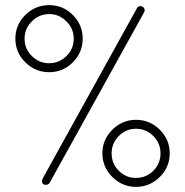

<svg xmlns="http://www.w3.org/2000/svg" viewBox="-20 -716 723 750"><path d="M264.5 -472.5Q226 -434 172 -434Q118 -434 79 -472.5Q40 -511 40 -565Q40 -619 79 -657.5Q118 -696 172 -696Q226 -696 264.5 -657.5Q303 -619 303 -565Q303 -511 264.5 -472.5ZM159 6Q144 6 144 -9Q144 -14 148 -21L515 -684Q519 -692 528 -692Q535 -692 540 -687.5Q545 -683 545 -676Q545 -672 543 -668L174 -2Q169 6 159 6ZM268 -565Q268 -604 239.5 -632.5Q211 -661 172 -661Q133 -661 104.5 -632.5Q76 -604 76 -565Q76 -525 104.5 -497Q133 -469 172 -469Q211 -469 239.5 -497Q268 -525 268 -565ZM511 14Q458 14 419 -24.5Q380 -63 380 -117Q380 -171 419 -209.5Q458 -248 511 -248Q565 -248 604 -209.5Q643 -171 643 -117Q643 -63 604 -24.5Q565 14 511 14ZM511 -21Q551 -21 579 -49Q607 -77 607 -117Q607 -156 579 -184.5Q551 -213 511 -213Q472 -213 444 -184.5Q416 -156 416 -117Q416 -77 444 -49Q472 -21 511 -21Z"/></svg>

Font: Comic Neue Light
Style: Regular
Weight: 300
Designer: Craig Rozynski
Foundry: Craig Rozynski
Version: Version 2.003